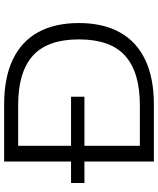

<svg xmlns="http://www.w3.org/2000/svg" viewBox="60 -804 745 904"><g transform="rotate(-90 432.0 -352.5)"><path d="M123 0V-705H392Q517 -705 602.5 -664.5Q688 -624 731.5 -545.5Q775 -467 775 -353Q775 -239 731 -160Q687 -81 601.5 -40.5Q516 0 392 0ZM197 -66H389Q543 -66 620.5 -135Q698 -204 698 -353Q698 -501 621 -570Q544 -639 389 -639H197ZM22 -327V-390H428V-327Z"/></g></svg>

Font: Nunito Sans 7pt SemiExpanded Light
Style: Regular
Weight: 300
Width: 6
Designer: Vernon Adams
Foundry: Vernon Adams
Version: Version 3.101;gftools[0.9.27]